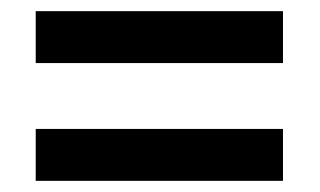

<svg xmlns="http://www.w3.org/2000/svg" viewBox="-20 -524 573 344"><path d="M44 -411H487V-504H44ZM44 -200H487V-293H44Z"/></svg>

Font: Noto Sans Lao Looped SemiCondensed SemiBold
Style: Regular
Weight: 600
Width: 4
Designer: Mark Frömberg, Ben Mitchell
Foundry: The Fontpad Ltd
Version: Version 1.002